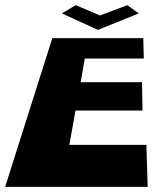

<svg xmlns="http://www.w3.org/2000/svg" viewBox="-34 -725 634 745"><path d="M260 -705 206 -673 346 -609 505 -673 460 -705 354 -665ZM522 -577H169L-14 0H539L534 -163H235L259 -296H519L517 -406H279L295 -498H524Z"/></svg>

Font: Hussar Milosc
Style: Bold
Weight: 700
Foundry: Cannot Into Space Fonts
Version: Version 1.02